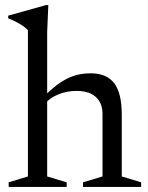

<svg xmlns="http://www.w3.org/2000/svg" viewBox="-20 -733 582 753"><path d="M305.5 -18 382 -41V-287Q382 -314.5 370.5 -334.5Q359 -354.5 336.5 -365.5Q314 -376.5 280.5 -376.5Q241 -376.5 207 -362Q173 -347.5 159 -328L141 -343.5Q169 -372 193.2 -391.8Q217.5 -411.5 240.2 -423.2Q263 -435 286.5 -440.2Q310 -445.5 336 -445.5Q398 -445.5 427.8 -406.8Q457.5 -368 457.5 -284V-41L533.5 -18V0H305.5ZM241.5 0H14V-18L89.5 -41V-614.5Q83 -622 72.5 -629.5Q62 -637 46.8 -645.2Q31.5 -653.5 12 -661.5V-671.5L160 -713H169.5L165 -607.5V-41L241.5 -18Z"/></svg>

Font: Newsreader 24pt
Style: Regular
Weight: 400
Designer: Hugues Gentile
Foundry: Production Type
Version: Version 1.003